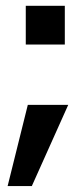

<svg xmlns="http://www.w3.org/2000/svg" viewBox="-20 -491 280 660"><path d="M6.2 148.6 75.6 -130.6H214.6L89.4 148.6ZM68.6 -337.8V-471H202.8V-337.8Z"/></svg>

Font: Hanken Grotesk
Style: Regular
Weight: 400
Designer: Alfredo Marco Pradil
Foundry: Hanken Design Co.
Version: Version 3.013